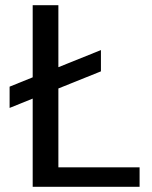

<svg xmlns="http://www.w3.org/2000/svg" viewBox="-20 -720 587 740"><path d="M518 -75V0H106V-340L17 -304V-386L106 -422V-700H205V-461L369 -527V-445L205 -379V-75Z"/></svg>

Font: Krub Medium
Style: Regular
Weight: 500
Designer: Ekaluck Peanpanawate
Foundry: Cadson Demak Co.,Ltd.
Version: Version 1.000; ttfautohint (v1.6)